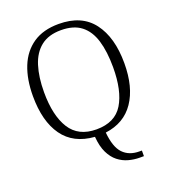

<svg xmlns="http://www.w3.org/2000/svg" viewBox="-166 -845 1050 1189"><g transform="rotate(-20 358.5 -250.0)"><path d="M549 225Q512 225 475.5 215Q439 205 408.5 181Q378 157 357.5 115Q337 73 332 9Q194 -1 125.5 -97Q57 -193 57 -359Q57 -470 90 -552Q123 -634 190 -679.5Q257 -725 359 -725Q510 -725 584.5 -626.5Q659 -528 659 -358Q659 -200 594 -104.5Q529 -9 404 7Q413 105 452.5 146.5Q492 188 560 188H576V225ZM358 -31Q480 -31 532.5 -117Q585 -203 585 -358Q585 -461 563 -534Q541 -607 491.5 -645.5Q442 -684 359 -684Q277 -684 226.5 -644Q176 -604 153 -530.5Q130 -457 130 -358Q130 -204 184.5 -117.5Q239 -31 358 -31Z"/></g></svg>

Font: Noto Serif Malayalam Light
Style: Regular
Weight: 300
Designer: Indian type Foundry, Jelle Bosma, Monotype Design Team
Foundry: Monotype Imaging Inc.
Version: Version 2.104; ttfautohint (v1.8.4.7-5d5b)